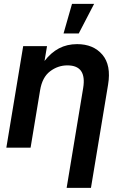

<svg xmlns="http://www.w3.org/2000/svg" viewBox="-20 -750 613 975"><path d="M183.6 -291.5 135.3 0H12.2L97.7 -515.6H218.8L206.1 -440.4Q238.8 -482.9 279.5 -504.4Q320.3 -525.9 371.6 -525.9Q454.1 -525.9 499.8 -472.4Q545.4 -418.9 528.8 -319.8L441.9 204.1H318.4L402.3 -302.7Q421.4 -418 322.3 -418Q273.9 -418 234.1 -387.7Q194.3 -357.4 183.6 -291.5ZM302.7 -580.1 345.7 -730.5H458L379.9 -580.1Z"/></svg>

Font: Inter Display SemiBold
Style: Italic
Weight: 600
Italic angle: -9.39999°
Designer: Rasmus Andersson
Foundry: rsms
Version: Version 4.000;git-a52131595